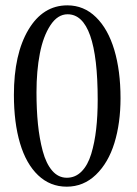

<svg xmlns="http://www.w3.org/2000/svg" viewBox="-20 -683 509 714"><path d="M228 11.2Q166.5 11.2 121.8 -31.2Q77.1 -73.7 54.4 -150.4Q31.7 -227.1 31.7 -330.1Q31.7 -481.9 85.7 -572.5Q139.6 -663.1 230.5 -663.1Q292 -663.1 336.9 -619.1Q381.8 -575.2 405 -497.6Q428.2 -419.9 428.2 -317.9Q428.2 -225.1 405.5 -151.4Q382.8 -77.6 336.7 -33.2Q290.5 11.2 228 11.2ZM343.3 -312.5Q343.3 -629.9 231.4 -629.9Q194.3 -629.9 167.5 -589.1Q140.6 -548.3 128.2 -483.9Q115.7 -419.4 115.7 -339.8Q115.7 -275.4 121.1 -221.7Q126.5 -168 138.9 -121.3Q151.4 -74.7 174.1 -48.3Q196.8 -22 228.5 -22Q260.3 -22 283.4 -45.4Q306.6 -68.8 319.3 -110.8Q332 -152.8 337.6 -202.6Q343.3 -252.4 343.3 -312.5Z"/></svg>

Font: Elstob 10pt
Style: Regular
Weight: 400
Designer: Peter S. Baker
Version: Version 1.015